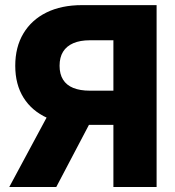

<svg xmlns="http://www.w3.org/2000/svg" viewBox="-20 -748 701 768"><path d="M606.4 0H433.6V-586.9H339.4Q300.3 -586.9 273.2 -575.2Q246.1 -563.5 232.2 -541Q218.3 -518.6 218.3 -484.9Q218.3 -451.7 232.2 -429.4Q246.1 -407.2 273.2 -396.2Q300.3 -385.3 339.4 -385.3H502.9V-248.5H314.5Q230.5 -248.5 168.9 -276.4Q107.4 -304.2 74.2 -357.2Q41 -410.2 41 -484.9Q41 -559.6 73.5 -614Q106 -668.5 165.8 -698Q225.6 -727.5 308.1 -727.5H606.4ZM205.1 0H17.1L195.3 -331.5H379.4Z"/></svg>

Font: Inter 18pt ExtraBold
Style: Regular
Weight: 800
Designer: Rasmus Andersson
Foundry: rsms
Version: Version 4.001;git-66647c0bb